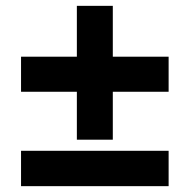

<svg xmlns="http://www.w3.org/2000/svg" viewBox="-20 -637 649 657"><path d="M243 -159H366V-323H557V-443H366V-617H243V-443H52V-323H243ZM52 -121V0H557V-121Z"/></svg>

Font: Fixel Display Bold
Style: Bold
Weight: 700
Designer: AlfaBravo + MacPaw
Foundry: Kyrylo Tkachov, Marchela Mozhyna, Serhii Makarenko, Maria Weinstein, Zakhar Kryvoshyya
Version: Version 1.211